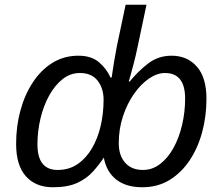

<svg xmlns="http://www.w3.org/2000/svg" viewBox="-20 -780 940 810"><path d="M203 10Q131 10 89.5 -36Q48 -82 48 -173Q48 -247 66 -313.5Q84 -380 118.5 -432.5Q153 -485 201.5 -515Q250 -545 311 -545Q365 -545 397.5 -517.5Q430 -490 446 -453H451Q456 -487 461 -518Q466 -549 473 -585L510 -760H598L560 -580Q553 -546 544.5 -513.5Q536 -481 530 -459.5Q524 -438 523 -436H527Q563 -480 605.5 -512.5Q648 -545 704 -545Q770 -545 810.5 -499Q851 -453 851 -363Q851 -290 833 -223Q815 -156 780 -103.5Q745 -51 695 -20.5Q645 10 580 10Q512 10 470.5 -22.5Q429 -55 418 -115Q398 -85 372 -56Q346 -27 306 -8.5Q266 10 203 10ZM223 -63Q271 -63 307 -87.5Q343 -112 367.5 -153.5Q392 -195 404.5 -248Q417 -301 417 -359Q417 -407 392 -439.5Q367 -472 317 -472Q277 -472 244.5 -446.5Q212 -421 188 -378Q164 -335 151 -281Q138 -227 138 -171Q138 -63 223 -63ZM583 -63Q623 -63 656 -88.5Q689 -114 712.5 -157Q736 -200 748.5 -254Q761 -308 761 -364Q761 -472 676 -472Q643 -472 608.5 -448.5Q574 -425 545 -383.5Q516 -342 498.5 -288.5Q481 -235 481 -176Q481 -124 508 -93.5Q535 -63 583 -63Z"/></svg>

Font: Noto Sans IKEA
Style: Italic
Weight: 400
Italic angle: -12°
Designer: Monotype Design Team
Foundry: Monotype Imaging Inc.
Version: Version 2.001